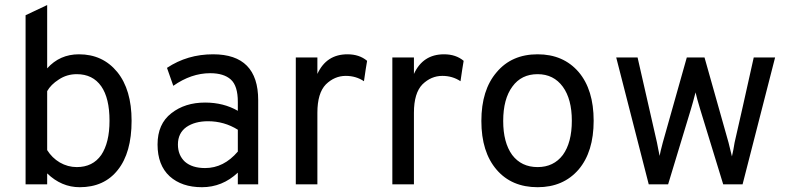

<svg xmlns="http://www.w3.org/2000/svg" viewBox="-20 -742 3178 773"><path d="M300.8 11.7Q227.5 11.7 169.9 -43.9Q169.9 -29.3 169.9 0Q148.4 0 83 0Q83 -169.9 83 -680.7Q104.5 -691.4 169.9 -721.7Q169.9 -658.2 169.9 -466.8Q220.7 -523.4 297.9 -523.4Q393.6 -523.4 452.1 -452.1Q509.8 -380.9 509.8 -255.9Q509.8 -127 454.1 -57.6Q399.4 11.7 300.8 11.7ZM289.1 -69.3Q353.5 -69.3 387.7 -118.2Q420.9 -168 420.9 -255.9Q420.9 -346.7 387.7 -394.5Q353.5 -443.4 289.1 -443.4Q249 -443.4 216.8 -421.9Q184.6 -401.4 169.9 -375Q169.9 -295.9 169.9 -137.7Q189.5 -106.4 220.7 -87.9Q252.9 -69.3 289.1 -69.3Z M937.5 0Q937.5 -11.7 937.5 -46.9Q875 11.7 793 11.7Q711.9 11.7 663.1 -32.2Q614.3 -77.1 614.3 -160.2Q614.3 -243.2 669.9 -286.1Q724.6 -329.1 805.7 -329.1Q879.9 -329.1 937.5 -295.9Q937.5 -307.6 937.5 -332Q937.5 -396.5 909.2 -421.9Q880.9 -447.3 826.2 -447.3Q750 -447.3 677.7 -396.5Q668.9 -419.9 652.3 -468.8Q734.4 -523.4 837.9 -523.4Q1019.5 -523.4 1019.5 -338.9Q1019.5 -225.6 1019.5 0Q999 0 937.5 0ZM805.7 -65.4Q880.9 -65.4 937.5 -131.8Q937.5 -161.1 937.5 -219.7Q882.8 -253.9 817.4 -253.9Q764.6 -253.9 730.5 -230.5Q696.3 -206.1 696.3 -160.2Q696.3 -117.2 724.6 -90.8Q753.9 -65.4 805.7 -65.4Z M1170.9 0Q1170.9 -127.9 1170.9 -510.7Q1192.4 -510.7 1257.8 -510.7Q1257.8 -494.1 1257.8 -444.3Q1293.9 -523.4 1378.9 -523.4Q1426.8 -523.4 1458 -497.1Q1453.1 -469.7 1445.3 -415Q1413.1 -436.5 1372.1 -436.5Q1327.1 -436.5 1292 -402.3Q1257.8 -367.2 1257.8 -288.1Q1257.8 -192.4 1257.8 0Q1236.3 0 1170.9 0Z M1559.6 0Q1559.6 -127.9 1559.6 -510.7Q1581.1 -510.7 1646.5 -510.7Q1646.5 -494.1 1646.5 -444.3Q1682.6 -523.4 1767.6 -523.4Q1815.4 -523.4 1846.7 -497.1Q1841.8 -469.7 1834 -415Q1801.8 -436.5 1760.7 -436.5Q1715.8 -436.5 1680.7 -402.3Q1646.5 -367.2 1646.5 -288.1Q1646.5 -192.4 1646.5 0Q1625 0 1559.6 0Z M2144.5 11.7Q2040 11.7 1979.5 -58.6Q1918 -129.9 1918 -254.9Q1918 -379.9 1979.5 -451.2Q2040 -523.4 2144.5 -523.4Q2248 -523.4 2309.6 -452.1Q2370.1 -380.9 2370.1 -255.9Q2370.1 -130.9 2309.6 -59.6Q2248 11.7 2144.5 11.7ZM2144.5 -69.3Q2209 -69.3 2246.1 -118.2Q2282.2 -168 2282.2 -255.9Q2282.2 -342.8 2246.1 -392.6Q2209 -443.4 2144.5 -443.4Q2079.1 -443.4 2043 -393.6Q2005.9 -343.8 2005.9 -254.9Q2005.9 -168 2042 -118.2Q2079.1 -69.3 2144.5 -69.3Z M2591.8 0Q2559.6 -127.9 2460.9 -510.7Q2482.4 -510.7 2546.9 -510.7Q2566.4 -424.8 2625 -168Q2626 -162.1 2629.9 -142.6Q2633.8 -124 2635.7 -114.3Q2637.7 -127.9 2648.4 -168Q2680.7 -282.2 2745.1 -510.7Q2762.7 -510.7 2816.4 -510.7Q2840.8 -424.8 2913.1 -168Q2916 -154.3 2926.8 -112.3Q2928.7 -121.1 2932.6 -139.6Q2935.5 -159.2 2937.5 -168Q2963.9 -282.2 3014.6 -510.7Q3036.1 -510.7 3100.6 -510.7Q3068.4 -382.8 2969.7 0Q2950.2 0 2891.6 0Q2868.2 -76.2 2798.8 -302.7Q2785.2 -347.7 2780.3 -370.1Q2769.5 -328.1 2761.7 -302.7Q2731.4 -202.1 2669.9 0Q2650.4 0 2591.8 0Z"/></svg>

Font: Overpass
Style: Regular
Weight: 400
Designer: Delve Withrington, Thomas Jockin
Version: Version 3.000;DELV;Overpass; ttfautohint (v1.5)